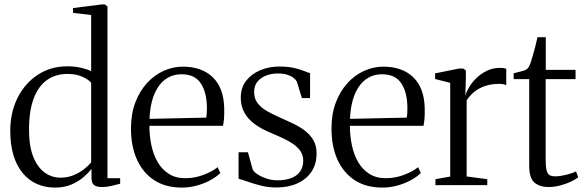

<svg xmlns="http://www.w3.org/2000/svg" viewBox="-20 -839 2648 870"><path d="M229 11Q184.5 11 147.2 -5.5Q110 -22 83 -54.5Q56 -87 41.2 -135Q26.5 -183 26.5 -245.5Q26.5 -329.5 59.5 -395.5Q92.5 -461.5 151 -500Q209.5 -538.5 284.5 -538.5Q319.5 -538.5 347.8 -531.8Q376 -525 393 -517V-771L311 -780.5V-802.5L441.5 -819H455L467 -809.5V-31.5H524.5V-6.5Q507.5 -2 486 3.2Q464.5 8.5 443 8.5Q418.5 8.5 406.5 -0.2Q394.5 -9 394.5 -33.5V-73.5Q383 -58 360.5 -38Q338 -18 305.2 -3.5Q272.5 11 229 11ZM254 -34Q287 -34 314.2 -45.5Q341.5 -57 361.8 -73.2Q382 -89.5 393 -102.5V-463.5Q383.5 -477 355 -490.5Q326.5 -504 286 -504Q232.5 -504 193.5 -476.8Q154.5 -449.5 133.2 -394.2Q112 -339 111.5 -255.5Q111 -179 130.2 -130Q149.5 -81 182 -57.5Q214.5 -34 254 -34Z M804 11Q730.5 11 679.2 -22.2Q628 -55.5 600.8 -115.5Q573.5 -175.5 573.5 -257Q573.5 -323 593.2 -374.8Q613 -426.5 646.2 -462.8Q679.5 -499 721.5 -518Q763.5 -537 808.5 -537Q894 -537 944 -489Q994 -441 996 -348.5Q996.5 -319.5 995 -301.2Q993.5 -283 990.5 -269H657Q657 -223.5 666 -180.8Q675 -138 694.5 -104.5Q714 -71 745 -51.2Q776 -31.5 819.5 -31.5Q862.5 -31.5 903 -47Q943.5 -62.5 966 -81.5L978.5 -55Q960 -37 932.2 -22Q904.5 -7 871.2 2Q838 11 804 11ZM657.5 -300.5 914.5 -306Q916.5 -316 917 -327.5Q917.5 -339 917.5 -349Q917.5 -419 890.2 -460.8Q863 -502.5 802.5 -502.5Q767.5 -502.5 740.8 -487Q714 -471.5 696 -444Q678 -416.5 668.5 -379.8Q659 -343 657.5 -300.5Z M1231 10.5Q1196 10.5 1163 2.2Q1130 -6 1103.5 -15.5Q1077 -25 1061 -29V-149H1103.5L1125 -71Q1129 -61.5 1145.8 -50Q1162.5 -38.5 1186.8 -30.2Q1211 -22 1237 -22Q1273.5 -22 1299.8 -32Q1326 -42 1340 -62.2Q1354 -82.5 1354 -111.5Q1354 -138 1338.5 -158.5Q1323 -179 1291.8 -197Q1260.5 -215 1213 -234.5Q1164.5 -254 1133.2 -277.5Q1102 -301 1086.5 -330.2Q1071 -359.5 1071 -396Q1071 -442 1095.5 -473.2Q1120 -504.5 1159.8 -521Q1199.5 -537.5 1245 -537.5Q1284.5 -537.5 1311.8 -531.2Q1339 -525 1356.8 -517.8Q1374.5 -510.5 1385 -507.5V-394.5H1348L1325 -469.5Q1320.5 -477.5 1310.2 -486Q1300 -494.5 1282.5 -500.2Q1265 -506 1239.5 -506Q1214 -506.5 1189 -497.8Q1164 -489 1147.8 -470.5Q1131.5 -452 1131.5 -422Q1131.5 -392 1147.5 -371.2Q1163.5 -350.5 1190 -335.5Q1216.5 -320.5 1247.5 -307Q1279.5 -293 1309.5 -278.5Q1339.5 -264 1363 -245.8Q1386.5 -227.5 1400.5 -202.8Q1414.5 -178 1414.5 -143.5Q1414.5 -96 1391.8 -61.5Q1369 -27 1327.8 -8.2Q1286.5 10.5 1231 10.5Z M1712.5 11Q1639 11 1587.8 -22.2Q1536.5 -55.5 1509.2 -115.5Q1482 -175.5 1482 -257Q1482 -323 1501.8 -374.8Q1521.5 -426.5 1554.8 -462.8Q1588 -499 1630 -518Q1672 -537 1717 -537Q1802.5 -537 1852.5 -489Q1902.5 -441 1904.5 -348.5Q1905 -319.5 1903.5 -301.2Q1902 -283 1899 -269H1565.5Q1565.5 -223.5 1574.5 -180.8Q1583.5 -138 1603 -104.5Q1622.5 -71 1653.5 -51.2Q1684.5 -31.5 1728 -31.5Q1771 -31.5 1811.5 -47Q1852 -62.5 1874.5 -81.5L1887 -55Q1868.5 -37 1840.8 -22Q1813 -7 1779.8 2Q1746.5 11 1712.5 11ZM1566 -300.5 1823 -306Q1825 -316 1825.5 -327.5Q1826 -339 1826 -349Q1826 -419 1798.8 -460.8Q1771.5 -502.5 1711 -502.5Q1676 -502.5 1649.2 -487Q1622.5 -471.5 1604.5 -444Q1586.5 -416.5 1577 -379.8Q1567.5 -343 1566 -300.5Z M1953 0V-27L2020 -39V-463.5L1951.5 -481V-506.5L2060.5 -528.5H2079.5L2091 -519V-487.5L2088.5 -403.5L2090 -409.5Q2094 -424.5 2106.5 -445.2Q2119 -466 2139 -485.5Q2159 -505 2186 -518.2Q2213 -531.5 2245.5 -531.5Q2256.5 -531.5 2263.2 -530.2Q2270 -529 2274 -527.5V-453Q2270.5 -455 2262.2 -457Q2254 -459 2242.5 -459Q2208.5 -459 2180.8 -450.2Q2153 -441.5 2131.5 -424.8Q2110 -408 2094.5 -384.5V-39.5L2188 -27V0Z M2465 8.5Q2427 8.5 2402.5 -11Q2378 -30.5 2378 -87.5V-480.5H2307.5V-507Q2313.5 -509 2323.8 -511.2Q2334 -513.5 2344.2 -516.2Q2354.5 -519 2359 -521Q2365.5 -524 2369.8 -528Q2374 -532 2377.2 -538Q2380.5 -544 2383.5 -552Q2387.5 -564 2393.8 -585.2Q2400 -606.5 2406 -629.8Q2412 -653 2415.5 -670.5H2453V-522.5H2588V-480.5H2452.5V-118Q2452.5 -84 2456.8 -67.2Q2461 -50.5 2470.8 -45.2Q2480.5 -40 2496.5 -40Q2517.5 -40 2546.8 -47.2Q2576 -54.5 2590 -62.5L2600 -36Q2587.5 -25.5 2565.5 -15.2Q2543.5 -5 2517 1.8Q2490.5 8.5 2465 8.5Z"/></svg>

Font: Merriweather 96pt Light
Style: Regular
Weight: 300
Version: Version 2.100